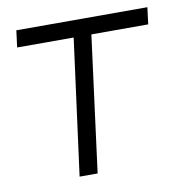

<svg xmlns="http://www.w3.org/2000/svg" viewBox="-63 -559 588 619"><g transform="rotate(-10 231.0 -250.0)"><path d="M208 -445H23L30 -500H459L452 -445H266L208 0H149Z"/></g></svg>

Font: Bellota
Style: Italic
Weight: 400
Italic angle: -7.5°
Designer: Kemie Guaida
Foundry: Kemie Guaida
Version: Version 4.001